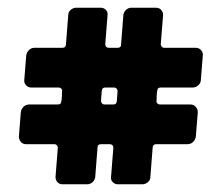

<svg xmlns="http://www.w3.org/2000/svg" viewBox="-20 -622 572 498"><path d="M130 -239Q130 -242 127.5 -245Q125 -248 121 -248H48Q39 -248 34 -254Q29 -260 29 -268L34 -331Q35 -339 41 -345Q47 -351 56 -351H130Q139 -351 139 -359Q140 -362 140.5 -371.5Q141 -381 141 -386Q142 -389 139 -392Q136 -395 132 -395H61Q53 -395 47.5 -401Q42 -407 43 -415L48 -478Q49 -486 55 -492Q61 -498 69 -498H142Q150 -498 151 -506L157 -583Q157 -591 163.5 -596.5Q170 -602 178 -602H241Q249 -602 254.5 -596.5Q260 -591 259 -583L253 -507Q253 -503 255.5 -500.5Q258 -498 262 -498H285Q294 -498 294 -506L300 -583Q301 -591 307 -596.5Q313 -602 321 -602H384Q393 -602 398 -596.5Q403 -591 403 -583L397 -507Q397 -504 399.5 -501Q402 -498 406 -498H488Q496 -498 501.5 -492Q507 -486 506 -478L501 -415Q501 -407 494.5 -401Q488 -395 480 -395H397Q388 -395 388 -387Q387 -384 386.5 -374.5Q386 -365 386 -360Q385 -357 388 -354Q391 -351 394 -351H474Q482 -351 487.5 -345Q493 -339 493 -331L488 -268Q487 -260 481 -254Q475 -248 466 -248H385Q377 -248 376 -240L370 -163Q370 -155 363.5 -149.5Q357 -144 349 -144H286Q278 -144 272.5 -149.5Q267 -155 268 -163L274 -239Q274 -243 271.5 -245.5Q269 -248 265 -248H242Q233 -248 233 -240L227 -163Q226 -155 220 -149.5Q214 -144 206 -144H142Q134 -144 129 -149.5Q124 -155 124 -163Q128 -216 130 -239ZM276 -395H253Q245 -395 244 -387Q244 -384 243 -374.5Q242 -365 242 -360Q242 -357 244.5 -354Q247 -351 251 -351H274Q282 -351 283 -359Q284 -369 285 -386Q285 -389 282.5 -392Q280 -395 276 -395Z"/></svg>

Font: Grith.
Style: Regular
Weight: 400
Designer: Yosi Nasution
Version: Version 1.000;hotconv 1.0.109;makeotfexe 2.5.65596